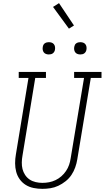

<svg xmlns="http://www.w3.org/2000/svg" viewBox="-20 -1192 665 1220"><path d="M249 8Q221 8 193.5 2.5Q166 -3 143.5 -17Q121 -31 105.5 -52.5Q90 -74 83 -100Q76 -126 76 -154.5Q76 -183 81 -211L161 -697H99V-735H272V-697H204L123 -204Q119 -182 118.5 -160Q118 -138 123 -118Q128 -98 139.5 -80.5Q151 -63 168 -51.5Q185 -40 206.5 -35Q228 -30 249 -30Q271 -30 292 -34Q313 -38 333 -47.5Q353 -57 370 -72Q387 -87 399.5 -105.5Q412 -124 419 -144.5Q426 -165 429 -186L514 -697H451V-735H625V-697H557L471 -179Q467 -154 458 -128.5Q449 -103 434 -80.5Q419 -58 397 -40.5Q375 -23 350.5 -11.5Q326 0 300 4Q274 8 249 8ZM490 -846Q481 -846 472.5 -849Q464 -852 458.5 -859Q453 -866 451.5 -875.5Q450 -885 452 -895Q453 -901 456 -907Q459 -913 465 -917Q471 -921 477.5 -922.5Q484 -924 490 -924Q500 -924 508.5 -921Q517 -918 522.5 -911Q528 -904 529.5 -894.5Q531 -885 529 -875Q528 -869 524.5 -863Q521 -857 515.5 -853Q510 -849 503.5 -847.5Q497 -846 490 -846ZM290 -846Q281 -846 272.5 -849Q264 -852 258.5 -859Q253 -866 251.5 -875.5Q250 -885 252 -895Q253 -901 256 -907Q259 -913 265 -917Q271 -921 277.5 -922.5Q284 -924 290 -924Q300 -924 308.5 -921Q317 -918 322.5 -911Q328 -904 329.5 -894.5Q331 -885 329 -875Q328 -869 324.5 -863Q321 -857 315.5 -853Q310 -849 303.5 -847.5Q297 -846 290 -846ZM418 -1010 317 -1148 355 -1172 450 -1030Z"/></svg>

Font: Iosevka Slab XLtExObl
Style: Regular
Weight: 200
Width: 7
Italic angle: -9°
Monospace: yes
Designer: Belleve Invis
Foundry: Belleve Invis
Version: Version 11.1.1; ttfautohint (v1.8.3)